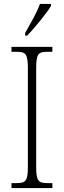

<svg xmlns="http://www.w3.org/2000/svg" viewBox="-20 -951 324 971"><path d="M107 -784V-771H118C159 -814 217 -886 238 -921V-931H182C166 -886 136 -836 107 -784ZM38 0H245V-25H221C173 -25 163 -36 163 -109V-605C163 -679 173 -689 221 -689H245V-714H38V-689H63C110 -689 121 -679 121 -605V-109C121 -35 110 -25 63 -25H38Z"/></svg>

Font: Noto Serif Devanagari Condensed ExtraLight
Style: Regular
Weight: 200
Width: 3
Designer: Universal Thirst, Indian Type Foundry and the Monotype Design Team
Foundry: Monotype Imaging Inc.
Version: Version 2.004